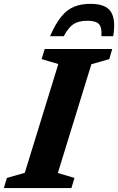

<svg xmlns="http://www.w3.org/2000/svg" viewBox="-44 -956 601 976"><path d="M252.5 -630.5 167.5 -655.5 183.5 -707H526.5L511.5 -655.5L420.5 -629.5L250 -76.5L334.5 -51.5L319 0H-24.5L-9 -51.5L82 -77.5ZM400 -850.5Q356.5 -850.5 330.2 -833.8Q304 -817 280 -772H210.5Q238 -835 267 -870.8Q296 -906.5 332 -921.5Q368 -936.5 416 -936.5Q493 -936.5 519.2 -897Q545.5 -857.5 531.5 -772H471.5Q474.5 -817 458.8 -833.8Q443 -850.5 400 -850.5Z"/></svg>

Font: Newsreader 6pt SemiBold
Style: Italic
Weight: 600
Italic angle: -17°
Designer: Hugues Gentile
Foundry: Production Type
Version: Version 1.003; ttfautohint (v1.8.3)